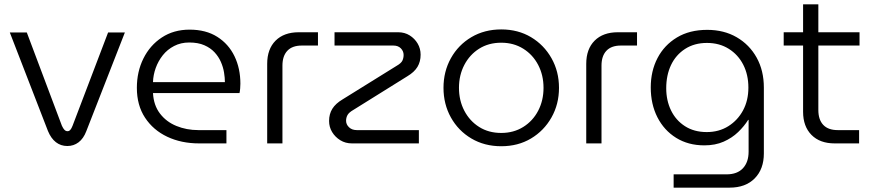

<svg xmlns="http://www.w3.org/2000/svg" viewBox="-20 -658 4001 881"><path d="M289 12Q259 12 236.5 -5.5Q214 -23 200 -57L25 -509H103L264 -81Q270 -68 276 -62Q282 -56 290 -56Q297 -56 302.5 -62Q308 -68 313 -81L476 -509H553L376 -56Q363 -22 340.5 -5Q318 12 289 12Z M894 0Q812 0 747.5 -30.5Q683 -61 645.5 -118Q608 -175 608 -255Q608 -329 638 -389.5Q668 -450 722.5 -486Q777 -522 850 -522Q925 -522 977 -489Q1029 -456 1056 -400Q1083 -344 1083 -274Q1083 -264 1082 -252Q1081 -240 1079 -231H682Q685 -175 714 -137Q743 -99 789.5 -80Q836 -61 890 -61H1019V0ZM682 -281H1012Q1012 -301 1008 -325.5Q1004 -350 993.5 -374Q983 -398 964.5 -418Q946 -438 917.5 -450.5Q889 -463 848 -463Q810 -463 779 -447Q748 -431 727 -404.5Q706 -378 694.5 -346Q683 -314 682 -281Z M1206 0V-365Q1206 -433 1244.5 -471.5Q1283 -510 1351 -510H1439V-449H1365Q1321 -449 1298.5 -425Q1276 -401 1276 -357V0Z M1595 0Q1565 0 1541.5 -14.5Q1518 -29 1504 -52Q1490 -75 1490 -103Q1490 -135 1505 -159Q1520 -183 1552 -202L1800 -356Q1821 -368 1826.5 -380Q1832 -392 1832 -406Q1832 -423 1819.5 -436Q1807 -449 1785 -449H1515V-510H1807Q1837 -510 1860 -495.5Q1883 -481 1896.5 -458Q1910 -435 1910 -407Q1910 -375 1895.5 -351Q1881 -327 1849 -308L1602 -154Q1581 -142 1574.5 -130Q1568 -118 1568 -104Q1568 -87 1581.5 -74Q1595 -61 1617 -61H1902V0Z M2280 13Q2203 13 2143 -22.5Q2083 -58 2049 -119Q2015 -180 2015 -255Q2015 -330 2049 -391Q2083 -452 2143 -487.5Q2203 -523 2280 -523Q2357 -523 2416.5 -487.5Q2476 -452 2510.5 -391Q2545 -330 2545 -255Q2545 -180 2510.5 -119Q2476 -58 2416.5 -22.5Q2357 13 2280 13ZM2280 -48Q2337 -48 2381 -75.5Q2425 -103 2449.5 -150Q2474 -197 2474 -255Q2474 -313 2449.5 -360Q2425 -407 2381 -434.5Q2337 -462 2280 -462Q2222 -462 2178.5 -434.5Q2135 -407 2110.5 -360Q2086 -313 2086 -255Q2086 -197 2110.5 -150Q2135 -103 2178.5 -75.5Q2222 -48 2280 -48Z M2670 0V-365Q2670 -433 2708.5 -471.5Q2747 -510 2815 -510H2903V-449H2829Q2785 -449 2762.5 -425Q2740 -401 2740 -357V0Z M3071 203V142H3314Q3363 142 3389 114Q3415 86 3415 38V-108H3413Q3395 -79 3367 -52Q3339 -25 3300.5 -8Q3262 9 3212 9Q3138 9 3082.5 -25.5Q3027 -60 2996.5 -120Q2966 -180 2966 -257Q2966 -332 2997 -391.5Q3028 -451 3086 -486Q3144 -521 3225 -521Q3302 -521 3360.5 -487Q3419 -453 3452 -393.5Q3485 -334 3485 -256V46Q3485 118 3443 160.5Q3401 203 3328 203ZM3223 -52Q3279 -52 3322 -79Q3365 -106 3389.5 -151.5Q3414 -197 3414 -256Q3414 -315 3390.5 -361Q3367 -407 3324 -434Q3281 -461 3224 -461Q3166 -461 3123.5 -433.5Q3081 -406 3059 -359.5Q3037 -313 3037 -253Q3037 -197 3059 -151.5Q3081 -106 3123 -79Q3165 -52 3223 -52Z M3810 0Q3742 0 3703.5 -39Q3665 -78 3665 -145V-638H3735V-153Q3735 -109 3757.5 -85Q3780 -61 3824 -61H3922V0ZM3576 -449V-510H3924V-449Z"/></svg>

Font: MuseoModerno SemiBold Light
Style: Regular
Weight: 300
Version: Version 1.001